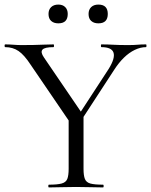

<svg xmlns="http://www.w3.org/2000/svg" viewBox="-24 -819 660 839"><path d="M301 -288 451 -518Q480 -565 472 -589Q464 -613 419 -613Q417 -613 417 -619Q417 -625 419 -625Q446 -625 471 -623.5Q496 -622 536 -622Q561 -622 576.5 -623.5Q592 -625 614 -625Q616 -625 616 -619Q616 -613 614 -613Q590 -613 565 -601Q540 -589 517.5 -567Q495 -545 475 -514L318 -273ZM290 -272 110 -536Q82 -579 57 -596Q32 -613 -1 -613Q-4 -613 -4 -619Q-4 -625 -1 -625Q16 -625 35 -623.5Q54 -622 70 -622Q97 -622 122.5 -622.5Q148 -623 170.5 -624Q193 -625 210 -625Q212 -625 212 -619Q212 -613 210 -613Q171 -613 161.5 -602Q152 -591 168 -568L339 -317ZM276 -310 341 -319V-81Q341 -52 347 -37Q353 -22 371 -17Q389 -12 426 -12Q429 -12 429 -6Q429 0 426 0Q402 0 372.5 -1Q343 -2 308 -2Q275 -2 244 -1Q213 0 190 0Q187 0 187 -6Q187 -12 190 -12Q226 -12 245 -17Q264 -22 270 -37Q276 -52 276 -81ZM231 -717Q211 -717 199.5 -727.5Q188 -738 188 -758Q188 -777 199.5 -788Q211 -799 231 -799Q250 -799 261 -788Q272 -777 272 -758Q272 -717 231 -717ZM406 -717Q386 -717 374.5 -727.5Q363 -738 363 -758Q363 -777 374.5 -788Q386 -799 406 -799Q447 -799 447 -758Q447 -717 406 -717Z"/></svg>

Font: Cormorant Garamond Light
Style: Regular
Weight: 400
Version: Version 4.001